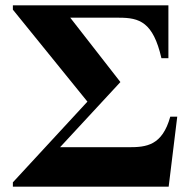

<svg xmlns="http://www.w3.org/2000/svg" viewBox="-20 -696 711 716"><path d="M306 -317 28 -16V0H609L641 -261H615C585 -153 526 -147 460 -147H204L429 -390L242 -630H424C500 -630 551 -614 582 -479H608V-676H28V-660Z"/></svg>

Font: XITS Math
Style: Bold
Weight: 700
Designer: MicroPress Inc., with final additions and corrections provided by Coen Hoffman, Elsevier (retired)
Version: Version 1.105